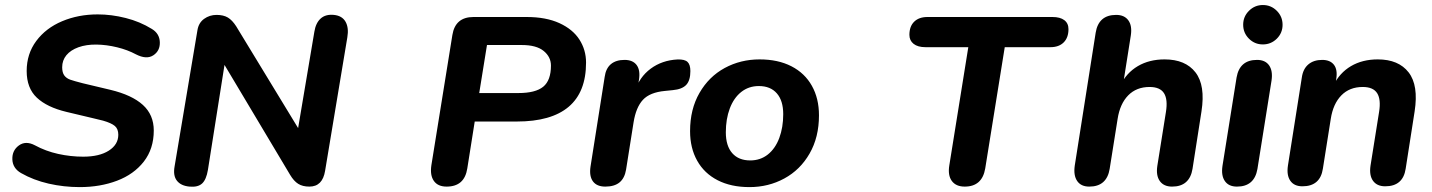

<svg xmlns="http://www.w3.org/2000/svg" viewBox="-20 -738 5729 768"><path d="M63.9 -45.9Q30.6 -65.2 29.4 -100.7Q28.2 -136.1 55.4 -156.1Q82.7 -176.1 119.4 -156.9Q162.8 -133.3 212.7 -122.3Q262.7 -111.3 312.8 -111.3Q377.5 -111.3 415.3 -135.5Q453.2 -159.8 453.2 -198.9Q453.2 -222.2 439.5 -234Q425.8 -245.7 392.7 -255.3Q374.7 -259.7 356.6 -264.1L245.5 -290.5Q168 -309.1 127.4 -347.3Q86.7 -385.5 86.7 -453.9Q86.7 -522.7 125.2 -574.3Q163.6 -625.8 228.5 -653.1Q293.4 -680.4 370.8 -680.4Q426 -680.4 482.8 -666Q539.7 -651.7 587.3 -622.3Q618.2 -603.7 619.3 -569.2Q620.5 -534.7 593.3 -516.8Q566.1 -498.8 523.4 -520.8Q490.6 -538.5 448.6 -548.8Q406.5 -559.1 366.4 -559.7Q325.3 -560.3 293.8 -549Q262.4 -537.6 245.5 -517.1Q228.7 -496.5 228.7 -469Q228.7 -447.9 237.1 -436.3Q245.5 -424.7 261.5 -419.1Q277.6 -413.6 310.2 -405.2L421.2 -378.8Q507.9 -358 551.5 -318.3Q595.1 -278.7 595.1 -215.9Q595.1 -142.9 555.3 -91.7Q515.5 -40.6 448 -15.1Q380.6 10.4 299 10.4Q235 10.4 174.4 -3.5Q113.7 -17.4 63.9 -45.9Z M678.3 -72 769.7 -616.8Q774.3 -646.5 796.3 -662.5Q818.3 -678.4 846.2 -678.4Q873.8 -678.4 891.4 -667.9Q908.9 -657.4 924.6 -633.1L1193.3 -191.4H1166.7L1237.5 -611.4Q1243.1 -646.3 1262.8 -664Q1282.4 -681.6 1315.5 -678.4Q1348.4 -675.2 1362.2 -651Q1375.9 -626.7 1369.3 -588.4L1280.4 -54.8Q1270.2 8.4 1217.6 8.4Q1190.3 8.4 1172.8 -2.7Q1155.2 -13.8 1140.4 -38.7L857 -513.6H883.6L811.7 -58.6Q805.3 -19.7 788.5 -4.1Q771.6 11.6 737.7 8.4Q703.8 5.2 687.8 -15Q671.7 -35.3 678.3 -72Z M1705.5 -77 1789.5 -598Q1801.1 -670 1873.9 -670H2086.5Q2164.1 -670 2217.8 -645.4Q2271.4 -620.8 2297.8 -579.5Q2324.2 -538.2 2324.2 -487.7Q2324.2 -369.6 2254.6 -310.8Q2184.9 -251.9 2047.3 -251.9H1878.9L1849.2 -64.4Q1843.5 -27.9 1822.9 -9.7Q1802.2 8.4 1766.5 8.4Q1731.4 8.4 1715.5 -14.3Q1699.5 -36.9 1705.5 -77ZM2183.8 -475.7Q2183.8 -510.2 2154.8 -534.1Q2125.7 -557.9 2067.6 -557.9H1927.9L1896.9 -365.8H2053.7Q2121.9 -365.8 2152.9 -391.1Q2183.8 -416.4 2183.8 -475.7Z M2342.1 -71.8 2398.7 -430.4Q2403.3 -464.3 2423.6 -481.4Q2444 -498.4 2478.1 -498.4Q2511.2 -498.4 2526.5 -477.9Q2541.9 -457.3 2535.9 -419L2528.1 -371H2518.5Q2537.1 -429.4 2582.6 -463.2Q2628.1 -497 2690.4 -500.2Q2718.9 -501 2730.2 -490.2Q2741.5 -479.4 2741.5 -453.9Q2741.5 -416.4 2725 -398.6Q2708.4 -380.9 2671.5 -377.5L2639.9 -374.3Q2579.4 -368.7 2551.6 -338.6Q2523.9 -308.6 2514.3 -248.7L2484.3 -59.6Q2478.7 -25.5 2458.3 -8.5Q2437.8 8.4 2401.3 8.4Q2367.2 8.4 2351.8 -12.5Q2336.3 -33.5 2342.1 -71.8Z M2740.3 -213.5Q2740.3 -301.1 2777.9 -366.3Q2815.4 -431.5 2878.8 -466Q2942.3 -500.4 3018.5 -500.4Q3092.1 -500.4 3145.7 -472.9Q3199.2 -445.4 3227.5 -394.8Q3255.9 -344.2 3255.9 -276.6Q3255.9 -188.9 3218.3 -123.7Q3180.8 -58.5 3117.3 -24.1Q3053.9 10.4 2977.7 10.4Q2904 10.4 2850.5 -17.1Q2797 -44.6 2768.7 -95.2Q2740.3 -145.8 2740.3 -213.5ZM3112.9 -281.2Q3112.9 -335.5 3087.3 -364.6Q3061.8 -393.8 3015.3 -393.8Q2974.8 -393.8 2944.8 -370Q2914.9 -346.2 2899.1 -304Q2883.3 -261.8 2883.3 -208.8Q2883.3 -154.6 2908.9 -125.4Q2934.4 -96.3 2980.9 -96.3Q3021.4 -96.3 3051.4 -120Q3081.3 -143.8 3097.1 -186Q3112.9 -228.3 3112.9 -281.2Z M3777.3 -76.8 3853.2 -549.3H3681.7Q3651.3 -549.3 3634.4 -562.6Q3617.6 -575.9 3617.6 -598.6Q3617.6 -632.5 3636.7 -651.2Q3655.9 -670 3689.8 -670H4189.8Q4220.3 -670 4237.1 -657.5Q4253.9 -644.9 4253.9 -621.5Q4253.9 -587.6 4234.8 -568.4Q4215.6 -549.3 4181.7 -549.3H3999L3920.9 -64.2Q3908.7 8.4 3838.9 8.4Q3803.8 8.4 3787.2 -14.3Q3770.7 -36.9 3777.3 -76.8Z M4279.1 -76 4362.7 -607.2Q4368.3 -642.3 4388.7 -660.4Q4409.2 -678.4 4444.5 -678.4Q4477.6 -678.4 4493.3 -656.7Q4509.1 -635.1 4503.3 -596.4L4471.5 -395.3H4460.5Q4485.5 -446.5 4531.3 -473.5Q4577.1 -500.4 4638.4 -500.4Q4721.7 -500.4 4761.9 -448.5Q4802.1 -396.6 4785.9 -292.4L4750.1 -62.8Q4744.5 -27.7 4724 -9.6Q4703.6 8.4 4668.3 8.4Q4635.2 8.4 4619.3 -13.7Q4603.5 -35.7 4609.3 -74.4L4643.7 -290Q4651.8 -340.1 4636.1 -365.1Q4620.3 -390.1 4578.4 -390.1Q4525.7 -390.1 4492.8 -356.5Q4459.9 -322.9 4450.5 -262.6L4418.7 -62.8Q4413.1 -27.7 4392.7 -9.6Q4372.2 8.4 4337.1 8.4Q4304 8.4 4288.7 -14Q4273.3 -36.5 4279.1 -76Z M4869.9 -74.4 4926.3 -428Q4938.5 -498.4 5008.1 -498.4Q5041.2 -498.4 5056.5 -476.4Q5071.9 -454.3 5066.1 -415.6L5009.7 -62Q4997.5 8.4 4927.9 8.4Q4894.8 8.4 4879.5 -13.7Q4864.1 -35.7 4869.9 -74.4ZM4952.7 -639Q4952.7 -671.8 4975.9 -694.8Q4999 -717.9 5031.6 -717.9Q5064.2 -717.9 5087.3 -694.7Q5110.3 -671.6 5110.3 -638.8Q5110.3 -606.2 5087.2 -583.2Q5064 -560.3 5031.4 -560.3Q4998.8 -560.3 4975.8 -583.3Q4952.7 -606.4 4952.7 -639Z M5131.7 -75.6 5187.3 -428Q5192.1 -462.3 5213.4 -480.4Q5234.6 -498.4 5268.7 -498.4Q5300.8 -498.4 5315.9 -478.7Q5330.9 -458.9 5324.9 -421.6L5315.9 -365.2L5313.1 -395.3Q5338.1 -446.5 5383.9 -473.5Q5429.7 -500.4 5491.1 -500.4Q5574.3 -500.4 5614.5 -448.5Q5654.7 -396.6 5638.5 -292.4L5602.7 -63.2Q5592.1 7.2 5520.9 7.2Q5487.8 7.2 5472 -14.9Q5456.3 -36.9 5462.1 -75.6L5496.3 -290Q5504.4 -340.1 5488.7 -365.1Q5472.9 -390.1 5431 -390.1Q5378.3 -390.1 5345.4 -356.5Q5312.5 -322.9 5303.1 -262.6L5271.5 -63.2Q5260.9 7.2 5189.7 7.2Q5156.6 7.2 5141.3 -14.9Q5125.9 -36.9 5131.7 -75.6Z"/></svg>

Font: SN Pro Thin
Style: Italic
Weight: 200
Italic angle: -9°
Designer: Tobias Whetton
Foundry: Supernotes
Version: Version 1.003;Glyphs 3.3 (3324)